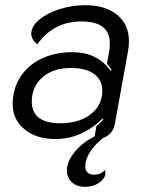

<svg xmlns="http://www.w3.org/2000/svg" viewBox="-20 -529 570 743"><path d="M479 -369Q479 -352 476 -334L425 -52Q417 -8 380 4Q347 30 328.5 59Q310 88 310 115Q310 130 319 138.5Q328 147 344 147Q369 147 387 129L388 143Q386 163 363 178.5Q340 194 310 194Q277 194 258 176.5Q239 159 239 130Q239 96 269 59Q299 22 346 -1L353 -40Q363 -49 380 -66L377 -70Q296 9 194 9Q121 9 75 -28.5Q29 -66 29 -126Q29 -184 58 -230Q87 -276 139.5 -301.5Q192 -327 260 -327Q357 -327 408 -255L412 -258Q406 -268 394 -283L403 -333Q405 -343 405 -361Q405 -446 295 -446Q187 -446 125 -358Q114 -365 107.5 -376Q101 -387 101 -398Q101 -427 131.5 -452.5Q162 -478 210.5 -493.5Q259 -509 309 -509Q388 -509 433.5 -471.5Q479 -434 479 -369ZM376 -178Q376 -219 344.5 -242.5Q313 -266 254 -266Q186 -266 144.5 -230Q103 -194 103 -136Q103 -52 214 -52Q286 -52 331 -87Q376 -122 376 -178Z"/></svg>

Font: K2D Light
Style: Italic
Weight: 300
Italic angle: -10°
Designer: Katatrad Aksorn Co.,Ltd.
Foundry: Cadson Demak Co.,Ltd.
Version: Version 1.000; ttfautohint (v1.6)